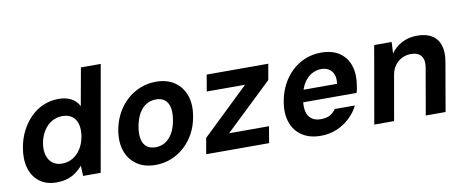

<svg xmlns="http://www.w3.org/2000/svg" viewBox="-64 -998 3131 1289"><g transform="rotate(-10 1501.5 -354.0)"><path d="M233 12Q165 12 119 -22.5Q73 -57 55 -118Q37 -179 51 -258Q62 -320 88.5 -371Q115 -422 153 -459.5Q191 -497 239.5 -517.5Q288 -538 342 -538Q393 -538 428.5 -519Q464 -500 482 -464L528 -720H663L536 0H416L413 -70Q394 -48 369 -29Q344 -10 310.5 1Q277 12 233 12ZM292 -106Q332 -106 364.5 -125Q397 -144 420 -179.5Q443 -215 451 -263Q459 -312 449 -347.5Q439 -383 413 -401.5Q387 -420 348 -420Q310 -420 277 -401.5Q244 -383 221 -347.5Q198 -312 189 -264Q181 -216 192 -180Q203 -144 229 -125Q255 -106 292 -106Z M909 12Q834 12 782.5 -23Q731 -58 709.5 -120Q688 -182 702 -263Q713 -324 740.5 -374.5Q768 -425 808.5 -461.5Q849 -498 899.5 -518Q950 -538 1006 -538Q1082 -538 1133 -503Q1184 -468 1205.5 -406.5Q1227 -345 1212 -263Q1202 -202 1174.5 -151.5Q1147 -101 1106.5 -64.5Q1066 -28 1016 -8Q966 12 909 12ZM929 -105Q965 -105 994.5 -122.5Q1024 -140 1045 -175.5Q1066 -211 1075 -263Q1084 -316 1076 -351Q1068 -386 1045 -403.5Q1022 -421 986 -421Q951 -421 921 -403.5Q891 -386 870.5 -351Q850 -316 840 -263Q831 -211 839 -175.5Q847 -140 870.5 -122.5Q894 -105 929 -105Z M1255 0 1274 -108 1593 -414H1332L1351 -526H1771L1752 -418L1431 -112H1703L1684 0Z M2035 12Q1960 12 1908.5 -22Q1857 -56 1836 -117Q1815 -178 1829 -258Q1840 -320 1866.5 -371Q1893 -422 1933 -459.5Q1973 -497 2023.5 -517.5Q2074 -538 2131 -538Q2209 -538 2258 -504Q2307 -470 2325.5 -411Q2344 -352 2331 -277Q2330 -267 2327.5 -255Q2325 -243 2321 -230H1920L1934 -313H2202Q2208 -350 2198 -376Q2188 -402 2166.5 -415.5Q2145 -429 2113 -429Q2079 -429 2048.5 -411.5Q2018 -394 1996 -360Q1974 -326 1964 -274L1959 -245Q1952 -200 1960 -167Q1968 -134 1992 -116Q2016 -98 2053 -98Q2094 -98 2117.5 -111.5Q2141 -125 2158 -149H2295Q2273 -104 2234 -67Q2195 -30 2144.5 -9Q2094 12 2035 12Z M2401 0 2493 -526H2612L2608 -448Q2637 -490 2683 -514Q2729 -538 2788 -538Q2849 -538 2888 -513.5Q2927 -489 2941.5 -442.5Q2956 -396 2944 -329L2887 0H2752L2807 -317Q2816 -368 2794.5 -396Q2773 -424 2724 -424Q2693 -424 2665 -410.5Q2637 -397 2617 -371Q2597 -345 2590 -307L2536 0Z"/></g></svg>

Font: DM Sans 9pt
Style: Bold Italic
Weight: 700
Italic angle: -10°
Version: Version 4.004;gftools[0.9.30]